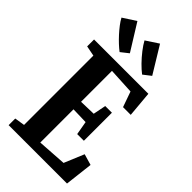

<svg xmlns="http://www.w3.org/2000/svg" viewBox="-302 -1096 1179 1179"><g transform="rotate(45 288.0 -506.0)"><path d="M100.5 -68V-670L33.5 -683V-743H505L520 -575H453L417.5 -675.5L247.5 -684.5V-416L354.5 -419L371 -502.5H429V-259H371L355.5 -347.5L247.5 -350.5V-62L437 -74.5L491 -204L563 -183L541.5 0H34.5V-57.5ZM198.5 -799.5Q181.5 -812.5 161.2 -831.2Q141 -850 121.2 -871.8Q101.5 -893.5 84.8 -915.2Q68 -937 57.5 -957L141.5 -1011.5L249 -838.5L199.5 -799.5ZM394 -799.5Q371 -817 344.2 -844.2Q317.5 -871.5 294 -901.8Q270.5 -932 256.5 -958L338 -1011.5L444 -837.5L395 -799.5Z"/></g></svg>

Font: Merriweather 24pt SemiCondensed
Style: Bold
Weight: 700
Width: 4
Designer: Eben Sorkin
Foundry: Eben Sorkin
Version: Version 2.100